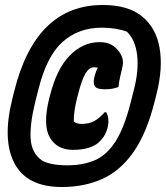

<svg xmlns="http://www.w3.org/2000/svg" viewBox="-20 -735 665 770"><path d="M392 -715Q494 -715 550 -669Q606 -623 620 -543Q634 -463 608 -359L601 -331Q569 -203 516.5 -127Q464 -51 391.5 -18Q319 15 228 15Q88 15 38 -80Q-12 -175 30 -341L37 -369Q123 -715 392 -715ZM388 -624Q295 -624 231 -567Q167 -510 134 -376L121 -325Q99 -235 103 -177.5Q107 -120 149 -91Q183 -72 250 -72Q312 -72 359.5 -92Q407 -112 442.5 -166.5Q478 -221 504 -324L517 -375Q537 -452 530 -513.5Q523 -575 489 -608Q445 -624 388 -624ZM379 -566Q407 -566 425 -556.5Q443 -547 456 -530Q469 -513 472 -496.5Q475 -480 470 -463Q466 -444 461.5 -425Q457 -406 455 -386Q441 -381 428.5 -379Q416 -377 402 -377Q374 -377 364.5 -384.5Q355 -392 356 -411Q358 -433 372 -464Q365 -465 356 -465Q337 -465 322 -439Q307 -413 293 -356L290 -345Q275 -288 276 -248Q287 -238 306 -238Q336 -238 357 -249Q378 -260 400 -285H406Q419 -260 413 -230Q409 -211 401 -195.5Q393 -180 376 -164Q362 -151 336 -142.5Q310 -134 272 -134Q209 -134 180 -183.5Q151 -233 177 -339L180 -350Q207 -459 260 -512.5Q313 -566 379 -566Z"/></svg>

Font: Recursive Sn Csl St XBk
Style: Italic
Weight: 1000
Italic angle: -15°
Version: Version 1.085;hotconv 1.1.0;makeotfexe 2.6.0; ttfautohint (v